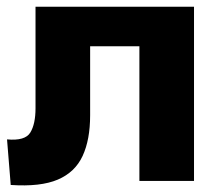

<svg xmlns="http://www.w3.org/2000/svg" viewBox="-20 -540 651 573"><path d="M12 12 1 -124Q55 -119 70.5 -144.5Q86 -170 86 -217V-520H559V0H396V-402H249V-196Q249 -123 226.5 -74.5Q204 -26 152.5 -4Q101 18 12 12Z"/></svg>

Font: Murecho
Style: Bold
Weight: 700
Designer: Neil Summerour
Foundry: Positype
Version: Version 1.010; ttfautohint (v1.8.3)